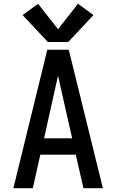

<svg xmlns="http://www.w3.org/2000/svg" viewBox="-20 -999 616 1019"><path d="M51 0H154L194 -178H382L423 0H526L345 -735H231ZM214 -265 264 -490Q270 -517 276 -543.5Q282 -570 288 -597Q294 -570 300 -543.5Q306 -517 312 -490L363 -265ZM234 -776H342L476 -919L394 -979L288 -844L182 -979L100 -919Z"/></svg>

Font: Iosevka Sparkle Medium
Style: Regular
Weight: 500
Designer: Belleve Invis
Foundry: Belleve Invis
Version: Version 4.5.0; ttfautohint (v1.8.3)